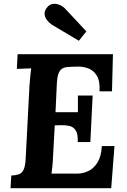

<svg xmlns="http://www.w3.org/2000/svg" viewBox="-20 -983 663 1003"><path d="M570 -700 565 -506H500Q503 -561 485 -589Q467 -617 439.5 -626.5Q412 -636 385 -635L349 -634Q328 -634 312.5 -628.5Q297 -623 288 -604.5Q279 -586 277 -547L270 -397H387Q387 -411 387 -426.5Q387 -442 387 -457Q387 -472 387 -484H464L452 -241H386Q388 -283 375.5 -302Q363 -321 341 -325.5Q319 -330 292 -329L266 -328L257 -164Q256 -137 253.5 -113Q251 -89 249 -76H383Q413 -76 441.5 -89.5Q470 -103 489.5 -134.5Q509 -166 512 -220H578L561 0H35L39 -66Q61 -67 77 -72Q93 -77 102.5 -95Q112 -113 114 -153L134 -536Q136 -563 138.5 -588Q141 -613 143 -626Q127 -625 103 -624.5Q79 -624 68 -623L72 -700ZM392 -770 251 -854Q236 -864 225 -878.5Q214 -893 213 -910Q212 -927 225 -943Q238 -960 255.5 -962.5Q273 -965 291 -957.5Q309 -950 322 -936L431 -819Z"/></svg>

Font: Lora
Style: Italic
Weight: 400
Italic angle: -3°
Designer: Olga Karpushina, Alexei Vanyashin (Cyrillic)
Foundry: Cyreal
Version: Version 3.008